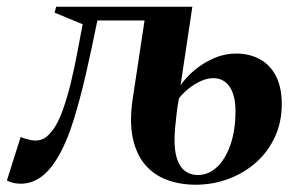

<svg xmlns="http://www.w3.org/2000/svg" viewBox="-58 -522 852 554"><path d="M381.5 -463H223Q206.5 -381.5 189.8 -308.2Q173 -235 154.5 -175.8Q136 -116.5 114 -77Q88.5 -31.5 61 -11.8Q33.5 8 3 8Q-6 8 -13.8 6.8Q-21.5 5.5 -28 3.2Q-34.5 1 -38 -1.5L1.5 -126.5Q7 -124.5 14 -122.2Q21 -120 29 -118.2Q37 -116.5 44.5 -116.5Q51 -116.5 57.2 -118Q63.5 -119.5 69.8 -123Q76 -126.5 82.8 -133.5Q89.5 -140.5 97 -150.5Q111.5 -171.5 124 -206.8Q136.5 -242 146.8 -284.8Q157 -327.5 165.2 -371.2Q173.5 -415 180.5 -452L99.5 -485.5L104 -502.5H497ZM506.5 11Q461.5 11 423.8 -3Q386 -17 360.5 -47Q335 -77 325 -124.2Q315 -171.5 325 -237.5L360.5 -472.5L411 -486L497 -502.5L463 -276Q479.5 -300 504.8 -320.8Q530 -341.5 560.2 -354.5Q590.5 -367.5 623 -367.5Q661.5 -367.5 691.2 -351.5Q721 -335.5 738 -303Q755 -270.5 755 -221.5Q755 -169.5 735.2 -126.8Q715.5 -84 680.8 -53.2Q646 -22.5 601.2 -5.8Q556.5 11 506.5 11ZM512.5 -17Q544.5 -17 569 -40.8Q593.5 -64.5 607.5 -106Q621.5 -147.5 621.5 -201Q621.5 -247 604.5 -271.8Q587.5 -296.5 557.5 -296.5Q540 -296.5 521.8 -288.2Q503.5 -280 487 -267Q470.5 -254 458.5 -238.5Q455 -221 452.2 -199.5Q449.5 -178 447 -150.5Q443 -102.5 450.2 -73Q457.5 -43.5 474 -30.2Q490.5 -17 512.5 -17Z"/></svg>

Font: Merriweather 144pt
Style: Bold Italic
Weight: 700
Italic angle: -7.8°
Version: Version 2.101